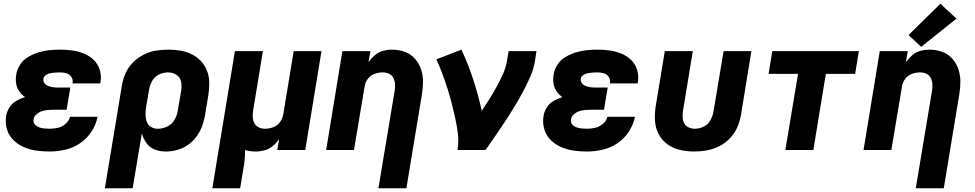

<svg xmlns="http://www.w3.org/2000/svg" viewBox="-20 -804 5224 1029"><path d="M246 8Q287 8 329 -1.5Q371 -11 408.5 -36Q446 -61 470.5 -99Q495 -137 503 -178H355Q350 -156 331 -140Q312 -124 290 -119Q268 -114 246 -114Q231 -114 216.5 -115.5Q202 -117 188.5 -122Q175 -127 166 -138.5Q157 -150 160 -164Q162 -180 175.5 -191.5Q189 -203 204.5 -208Q220 -213 236 -214.5Q252 -216 268 -216H337L357 -335H287Q274 -335 261.5 -337Q249 -339 237 -344Q225 -349 217.5 -359.5Q210 -370 213 -383Q215 -395 227 -402.5Q239 -410 251.5 -412Q264 -414 276.5 -415Q289 -416 301 -416Q319 -416 335.5 -411.5Q352 -407 362 -392.5Q372 -378 369 -360V-357H517Q518 -362 519 -366Q524 -400 514 -431Q504 -462 481.5 -483.5Q459 -505 429.5 -517Q400 -529 367.5 -533.5Q335 -538 301 -538Q273 -538 244.5 -535Q216 -532 187.5 -523.5Q159 -515 132 -499.5Q105 -484 88 -458Q71 -432 67 -404Q63 -380 66.5 -356.5Q70 -333 83 -314.5Q96 -296 114 -284Q90 -276 67.5 -263.5Q45 -251 31 -229Q17 -207 13 -183Q7 -146 17 -112Q27 -78 51 -54Q75 -30 107 -16Q139 -2 174 3Q209 8 246 8Z M542 205H691L740 -89Q748 -61 765 -37Q782 -13 809.5 -2.5Q837 8 868 8Q898 8 928.5 0Q959 -8 986 -26.5Q1013 -45 1032.5 -71.5Q1052 -98 1063 -127.5Q1074 -157 1079 -187L1097 -297Q1102 -330 1101.5 -362.5Q1101 -395 1089.5 -424.5Q1078 -454 1057 -476.5Q1036 -499 1008 -513Q980 -527 947.5 -532.5Q915 -538 883 -538Q849 -538 815 -532.5Q781 -527 749 -510.5Q717 -494 691.5 -468Q666 -442 652 -409.5Q638 -377 633 -344ZM825 -114Q805 -114 789 -124Q773 -134 766.5 -152Q760 -170 760 -190Q760 -210 763 -230L779 -324Q783 -348 796 -371Q809 -394 833 -405Q857 -416 881 -416Q905 -416 925.5 -403Q946 -390 950.5 -366Q955 -342 951 -317L932 -207Q928 -182 913.5 -159Q899 -136 874.5 -125Q850 -114 825 -114Z M1118 205H1267L1284 102Q1289 77 1291.5 51Q1294 25 1293 0Q1320 8 1350 8Q1374 8 1398 1.5Q1422 -5 1442 -21.5Q1462 -38 1476 -59L1466 0H1616L1703 -530H1554L1498 -190Q1494 -168 1480 -149Q1466 -130 1444 -122Q1422 -114 1401 -114Q1382 -114 1366.5 -121.5Q1351 -129 1343 -144.5Q1335 -160 1334.5 -178Q1334 -196 1337 -214L1389 -530H1239Z M2008 205H2158L2241 -297Q2247 -332 2247 -367Q2247 -402 2236 -434Q2225 -466 2203 -490.5Q2181 -515 2148.5 -526.5Q2116 -538 2081 -538Q2057 -538 2033 -531.5Q2009 -525 1989.5 -508.5Q1970 -492 1955 -471L1965 -530H1815L1728 0H1877L1934 -340Q1937 -362 1951 -381Q1965 -400 1987 -408Q2009 -416 2031 -416Q2049 -416 2064.5 -409Q2080 -402 2088 -386.5Q2096 -371 2097 -353Q2098 -335 2095 -317Z M2432 0H2582Q2609 -38 2635 -76Q2661 -114 2686.5 -152.5Q2712 -191 2736 -230.5Q2760 -270 2781.5 -310Q2803 -350 2821.5 -392Q2840 -434 2847 -477L2855 -530H2706L2697 -477Q2691 -441 2675.5 -407Q2660 -373 2642 -339.5Q2624 -306 2603.5 -274Q2583 -242 2562 -210Q2543 -296 2516 -378.5Q2489 -461 2453 -538L2319 -486Q2336 -448 2350.5 -409.5Q2365 -371 2377.5 -331.5Q2390 -292 2400.5 -251.5Q2411 -211 2420 -170Q2429 -129 2434 -86.5Q2439 -44 2432 0Z M3126 8Q3167 8 3209 -1.5Q3251 -11 3288.5 -36Q3326 -61 3350.5 -99Q3375 -137 3383 -178H3235Q3230 -156 3211 -140Q3192 -124 3170 -119Q3148 -114 3126 -114Q3111 -114 3096.5 -115.5Q3082 -117 3068.5 -122Q3055 -127 3046 -138.5Q3037 -150 3040 -164Q3042 -180 3055.5 -191.5Q3069 -203 3084.5 -208Q3100 -213 3116 -214.5Q3132 -216 3148 -216H3217L3237 -335H3167Q3154 -335 3141.5 -337Q3129 -339 3117 -344Q3105 -349 3097.5 -359.5Q3090 -370 3093 -383Q3095 -395 3107 -402.5Q3119 -410 3131.5 -412Q3144 -414 3156.5 -415Q3169 -416 3181 -416Q3199 -416 3215.5 -411.5Q3232 -407 3242 -392.5Q3252 -378 3249 -360V-357H3397Q3398 -362 3399 -366Q3404 -400 3394 -431Q3384 -462 3361.5 -483.5Q3339 -505 3309.5 -517Q3280 -529 3247.5 -533.5Q3215 -538 3181 -538Q3153 -538 3124.5 -535Q3096 -532 3067.5 -523.5Q3039 -515 3012 -499.5Q2985 -484 2968 -458Q2951 -432 2947 -404Q2943 -380 2946.5 -356.5Q2950 -333 2963 -314.5Q2976 -296 2994 -284Q2970 -276 2947.5 -263.5Q2925 -251 2911 -229Q2897 -207 2893 -183Q2887 -146 2897 -112Q2907 -78 2931 -54Q2955 -30 2987 -16Q3019 -2 3054 3Q3089 8 3126 8Z M3701 8Q3734 8 3768 2Q3802 -4 3834 -20Q3866 -36 3891.5 -62.5Q3917 -89 3931 -121Q3945 -153 3951 -187L4007 -530H3858L3804 -207Q3800 -183 3787.5 -160Q3775 -137 3751.5 -125.5Q3728 -114 3704 -114Q3686 -114 3670 -121.5Q3654 -129 3646.5 -144.5Q3639 -160 3638.5 -178Q3638 -196 3641 -214L3693 -530H3543L3494 -234Q3488 -194 3490.5 -155.5Q3493 -117 3510.5 -84.5Q3528 -52 3557.5 -30.5Q3587 -9 3624.5 -0.5Q3662 8 3701 8Z M4189 0H4339L4406 -408H4563L4583 -530H4119L4099 -408H4257Z M4888 205H5038L5121 -297Q5127 -332 5127 -367Q5127 -402 5116 -434Q5105 -466 5083 -490.5Q5061 -515 5028.5 -526.5Q4996 -538 4961 -538Q4937 -538 4913 -531.5Q4889 -525 4869.5 -508.5Q4850 -492 4835 -471L4845 -530H4695L4608 0H4757L4814 -340Q4817 -362 4831 -381Q4845 -400 4867 -408Q4889 -416 4911 -416Q4929 -416 4944.5 -409Q4960 -402 4968 -386.5Q4976 -371 4977 -353Q4978 -335 4975 -317ZM4917 -553 5106 -704 5020 -784 4849 -616Z"/></svg>

Font: Iosevka Sparkle Heavy Oblique
Style: Regular
Weight: 900
Italic angle: -9°
Designer: Belleve Invis
Foundry: Belleve Invis
Version: Version 4.5.0; ttfautohint (v1.8.3)